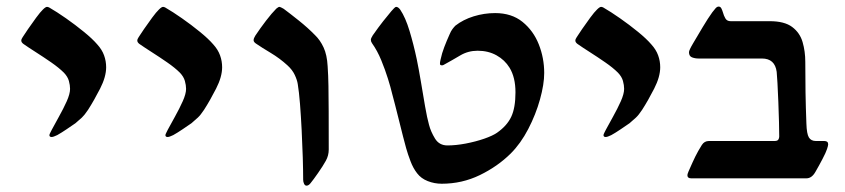

<svg xmlns="http://www.w3.org/2000/svg" viewBox="-20 -548 2597 590"><path d="M138.7 -127Q131.8 -127 131.8 -132.8Q131.8 -135.3 135 -141.1Q138.2 -147 139.2 -149.4Q148.4 -167 161.6 -190.4Q174.8 -213.9 185.1 -236.8Q195.3 -259.8 195.3 -274.9Q195.3 -286.1 191.7 -299.3Q188 -312.5 176.3 -324.7Q161.1 -339.8 137.5 -356.2Q113.8 -372.6 90.1 -387.7Q66.4 -402.8 51.8 -413.1Q45.4 -418 45.4 -423.3Q45.4 -427.7 49.8 -434.1Q54.2 -441.4 66.2 -458.7Q78.1 -476.1 91.1 -493.7Q104 -511.2 111.8 -518.6Q120.1 -526.9 124.5 -526.9Q127.4 -526.9 131.3 -524.9Q154.3 -511.7 182.9 -491.7Q211.4 -471.7 237.5 -450.4Q263.7 -429.2 278.8 -411.6Q293.5 -395.5 299.8 -377.9Q306.2 -360.4 306.2 -341.3Q306.2 -312 287.6 -275.6Q269 -239.3 250.5 -210.4Q239.7 -194.3 231.7 -186.8Q223.6 -179.2 211.9 -169.4Q200.7 -161.6 184.8 -150.9Q168.9 -140.1 155.8 -132.8Q144 -127 138.7 -127Z M495.1 -127Q488.3 -127 488.3 -132.8Q488.3 -135.3 491.5 -141.1Q494.6 -147 495.6 -149.4Q504.9 -167 518.1 -190.4Q531.2 -213.9 541.5 -236.8Q551.8 -259.8 551.8 -274.9Q551.8 -286.1 548.1 -299.3Q544.4 -312.5 532.7 -324.7Q517.6 -339.8 493.9 -356.2Q470.2 -372.6 446.5 -387.7Q422.9 -402.8 408.2 -413.1Q401.9 -418 401.9 -423.3Q401.9 -427.7 406.2 -434.1Q410.6 -441.4 422.6 -458.7Q434.6 -476.1 447.5 -493.7Q460.4 -511.2 468.3 -518.6Q476.6 -526.9 481 -526.9Q483.9 -526.9 487.8 -524.9Q510.7 -511.7 539.3 -491.7Q567.9 -471.7 594 -450.4Q620.1 -429.2 635.3 -411.6Q649.9 -395.5 656.2 -377.9Q662.6 -360.4 662.6 -341.3Q662.6 -312 644 -275.6Q625.5 -239.3 606.9 -210.4Q596.2 -194.3 588.1 -186.8Q580.1 -179.2 568.4 -169.4Q557.1 -161.6 541.3 -150.9Q525.4 -140.1 512.2 -132.8Q500.5 -127 495.1 -127Z M921.9 22.5Q917 22.5 914.3 16.6Q911.6 10.7 911.6 4.4Q911.6 -23.9 910.4 -64.2Q909.2 -104.5 907 -147.7Q904.8 -190.9 901.9 -228.5Q898.9 -266.1 895 -289.6Q893.1 -302.2 885.7 -317.9Q878.4 -333.5 863.3 -347.2Q839.8 -368.7 811.8 -385.5Q783.7 -402.3 768.1 -413.1Q759.3 -418.5 759.3 -424.3Q759.3 -430.2 764.6 -438.5Q779.8 -461.4 797.6 -484.6Q815.4 -507.8 829.1 -521.5Q835.4 -526.9 838.9 -526.9Q841.3 -526.9 851.6 -521Q870.1 -507.3 897.9 -485.1Q925.8 -462.9 948.2 -439.9Q963.9 -424.8 974.4 -402.1Q984.9 -379.4 986.8 -344.7Q988.8 -315.9 989.3 -283.9Q989.7 -252 990 -205.8Q990.2 -159.7 990.2 -88.4Q990.2 -70.3 981.4 -54.2Q972.2 -37.6 957.5 -16.6Q942.9 4.4 934.1 15.1Q928.2 22.5 921.9 22.5Z M1337.4 16.6Q1314.9 16.6 1294.4 8.5Q1273.9 0.5 1261.7 -15.6Q1249.5 -31.2 1241.5 -52.5Q1233.4 -73.7 1228 -92.8Q1224.1 -106.4 1218.3 -129.4Q1212.4 -152.3 1206.1 -178Q1199.7 -203.6 1194.1 -225.6Q1188.5 -247.6 1185.1 -259.8Q1180.7 -278.8 1172.1 -306.2Q1163.6 -333.5 1151.6 -362.8Q1139.6 -392.1 1123 -415.5Q1119.6 -420.4 1119.6 -425.8Q1119.6 -430.2 1125.5 -439.5Q1143.6 -465.3 1157.5 -482.9Q1171.4 -500.5 1182.6 -513.7Q1186 -517.6 1190.4 -522.2Q1194.8 -526.9 1197.3 -526.9Q1203.6 -526.9 1210 -518.1Q1226.1 -494.1 1238.5 -452.9Q1251 -411.6 1260.7 -365.7Q1266.6 -337.4 1273.2 -298.1Q1279.8 -258.8 1286.1 -221.9Q1292.5 -185.1 1298.3 -164.6Q1303.7 -143.6 1316.7 -122.3Q1329.6 -101.1 1355 -101.1Q1380.9 -101.1 1411.4 -106.9Q1441.9 -112.8 1468 -121.8Q1494.1 -130.9 1507.3 -140.1Q1538.1 -161.6 1551 -189.2Q1564 -216.8 1564 -264.2Q1564 -310.1 1545.9 -339.8Q1531.2 -363.8 1505.9 -377.9Q1480.5 -392.1 1447.8 -392.1Q1418.5 -392.1 1394.3 -377.7Q1370.1 -363.3 1344.2 -349.1Q1341.3 -347.2 1338.4 -347.2Q1332 -347.2 1332 -351.6Q1332 -356.9 1332.8 -360.1Q1333.5 -363.3 1334 -365.7Q1337.9 -384.3 1345.2 -403.3Q1352.5 -422.4 1361.3 -441.9Q1365.7 -452.6 1370.4 -458.7Q1375 -464.8 1379.4 -469.2Q1403.3 -487.8 1435.5 -497.8Q1467.8 -507.8 1501.5 -507.8Q1552.2 -507.8 1585.7 -480.7Q1619.1 -453.6 1635.7 -411.6Q1652.3 -369.6 1652.3 -323.7Q1652.3 -289.1 1639.4 -242.7Q1626.5 -196.3 1603.3 -151.6Q1580.1 -106.9 1549.3 -76.2Q1509.3 -36.6 1454.6 -10Q1399.9 16.6 1337.4 16.6Z M1841.3 -127Q1834.5 -127 1834.5 -132.8Q1834.5 -135.3 1837.6 -141.1Q1840.8 -147 1841.8 -149.4Q1851.1 -167 1864.3 -190.4Q1877.4 -213.9 1887.7 -236.8Q1897.9 -259.8 1897.9 -274.9Q1897.9 -286.1 1894.3 -299.3Q1890.6 -312.5 1878.9 -324.7Q1863.8 -339.8 1840.1 -356.2Q1816.4 -372.6 1792.7 -387.7Q1769 -402.8 1754.4 -413.1Q1748 -418 1748 -423.3Q1748 -427.7 1752.4 -434.1Q1756.8 -441.4 1768.8 -458.7Q1780.8 -476.1 1793.7 -493.7Q1806.6 -511.2 1814.5 -518.6Q1822.8 -526.9 1827.1 -526.9Q1830.1 -526.9 1834 -524.9Q1856.9 -511.7 1885.5 -491.7Q1914.1 -471.7 1940.2 -450.4Q1966.3 -429.2 1981.4 -411.6Q1996.1 -395.5 2002.4 -377.9Q2008.8 -360.4 2008.8 -341.3Q2008.8 -312 1990.2 -275.6Q1971.7 -239.3 1953.1 -210.4Q1942.4 -194.3 1934.3 -186.8Q1926.3 -179.2 1914.6 -169.4Q1903.3 -161.6 1887.5 -150.9Q1871.6 -140.1 1858.4 -132.8Q1846.7 -127 1841.3 -127Z M2104 0Q2092.3 0 2092.3 -9.8Q2092.3 -12.7 2095.7 -21Q2108.9 -51.3 2116.7 -67.1Q2124.5 -83 2136.7 -102.5Q2144.5 -114.7 2158.2 -114.7H2359.9Q2369.1 -114.7 2371.8 -119.1Q2374.5 -123.5 2374.5 -128.4Q2374.5 -143.1 2373.8 -172.4Q2373 -201.7 2371.8 -234.1Q2370.6 -266.6 2369.1 -292.7Q2367.7 -318.8 2366.7 -327.1Q2361.3 -368.2 2321.3 -368.2H2126.5Q2115.7 -368.2 2106.4 -371.8Q2097.2 -375.5 2097.2 -387.7Q2097.2 -393.6 2109.9 -415Q2122.6 -436.5 2139.2 -464.4Q2155.8 -492.2 2168.9 -510.3Q2174.3 -517.6 2179 -522.7Q2183.6 -527.8 2188.5 -527.8Q2193.8 -527.8 2196.8 -522Q2199.7 -516.1 2201.7 -509.3Q2204.1 -500 2209 -491.5Q2213.9 -482.9 2225.1 -482.9H2345.2Q2390.6 -482.9 2414.3 -465.1Q2438 -447.3 2446.3 -418.7Q2454.6 -390.1 2454.6 -357.9Q2454.6 -311.5 2455.3 -264.4Q2456.1 -217.3 2458 -168Q2459 -136.7 2465.6 -125.7Q2472.2 -114.7 2487.3 -114.7H2513.2Q2524.9 -114.7 2524.9 -104.5Q2524.9 -100.6 2521.5 -90.3Q2518.1 -79.6 2507.3 -59.1Q2496.6 -38.6 2485.8 -20Q2474.6 0 2458 0Z"/></svg>

Font: David Libre Medium
Style: Regular
Weight: 500
Designer: Ismar David, J. Victor Gaultney, Annie Olsen and Meir Sadan
Foundry: Monotype Imaging Inc. & SIL International
Version: Version 1.100; ttfautohint (v1.8.4.7-5d5b)